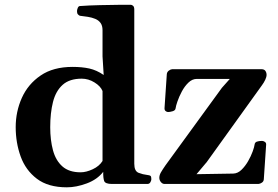

<svg xmlns="http://www.w3.org/2000/svg" viewBox="-20 -778 1177 812"><path d="M262.7 14.2Q183.6 14.2 136 -22Q88.4 -58.1 67.4 -116.2Q46.4 -174.3 46.4 -240.2Q46.4 -306.2 72.5 -364.3Q98.6 -422.4 151.9 -458.7Q205.1 -495.1 287.1 -495.1Q326.7 -495.1 357.7 -488.3Q388.7 -481.4 418.5 -460.9L413.6 -539.6V-650.4Q413.6 -669.4 405.3 -680.9Q397 -692.4 382.8 -698.2Q368.7 -704.1 351.6 -706.8Q334.5 -709.5 317.4 -711.4Q312.5 -713.9 309.1 -717.8Q305.7 -721.7 305.7 -731Q305.7 -736.8 308.8 -744.4Q312 -752 317.4 -752.4Q359.4 -755.4 402.3 -756.3Q445.3 -757.3 480.5 -757.6Q515.6 -757.8 533.2 -757.8Q537.1 -757.8 542.5 -753.7Q547.9 -749.5 547.9 -737.8V-85.4Q547.9 -54.2 566.2 -47.1Q584.5 -40 602.5 -38.1Q612.8 -37.1 616.5 -34.2Q620.1 -31.2 620.1 -20Q620.1 -14.6 616 -7.3Q611.8 0 603.5 0H453.6Q424.8 0 420.4 -12.9Q416 -25.9 416.5 -51.3Q391.6 -19 347.2 -2.4Q302.7 14.2 262.7 14.2ZM320.8 -49.3Q344.7 -49.3 372.3 -62.3Q399.9 -75.2 413.6 -97.2V-393.1Q405.3 -413.6 379.6 -429.4Q354 -445.3 325.7 -445.3Q273.9 -445.3 244.9 -419.2Q215.8 -393.1 204.1 -346.7Q192.4 -300.3 192.4 -240.2Q192.4 -185.5 204.1 -142.3Q215.8 -99.1 243.9 -74.2Q272 -49.3 320.8 -49.3ZM675.8 0Q667 0 660.4 -8.1Q653.8 -16.1 653.8 -26.4Q653.8 -37.1 660.6 -49.1Q667.5 -61 679.7 -78.6L918.5 -406.7L966.3 -460.4L969.7 -444.3H812.5Q793 -444.3 776.9 -428.7Q760.7 -413.1 749 -391.1Q737.3 -369.1 730.5 -349.1Q723.6 -329.1 722.7 -320.3Q721.7 -311 710.2 -307.6Q698.7 -304.2 690.9 -304.2Q685.5 -304.2 680.4 -308.3Q675.3 -312.5 675.8 -320.8L685.5 -464.8Q686.5 -473.6 693.8 -479.2Q701.2 -484.9 708.5 -485.4H1085Q1097.7 -485.4 1102.5 -478Q1107.4 -470.7 1107.4 -461.4Q1107.4 -452.6 1101.8 -440.7Q1096.2 -428.7 1087.9 -417.5L854.5 -92.8L794.4 -21.5L790 -41L966.3 -43.9Q985.4 -44.4 1001.2 -59.8Q1017.1 -75.2 1029.3 -96.4Q1041.5 -117.7 1048.6 -137.5Q1055.7 -157.2 1056.6 -166Q1057.6 -175.8 1066.4 -179Q1075.2 -182.1 1088.4 -182.1Q1093.8 -182.1 1100.1 -178Q1106.4 -173.8 1105.5 -165.5L1095.7 -20Q1095.2 -10.7 1087.6 -5.6Q1080.1 -0.5 1072.8 0Z"/></svg>

Font: Gelasio SemiBold
Style: Regular
Weight: 600
Designer: Eben Sorkin
Foundry: Eben Sorkin
Version: Version 1.008